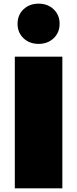

<svg xmlns="http://www.w3.org/2000/svg" viewBox="-20 -1030 422 1050"><path d="M321 -720V0H61V-720ZM191 -790Q141 -790 108.5 -821Q76 -852 76 -900Q76 -948 108.5 -979Q141 -1010 191 -1010Q241 -1010 273.5 -979Q306 -948 306 -900Q306 -852 273.5 -821Q241 -790 191 -790Z"/></svg>

Font: Metropolitano Black
Style: Regular
Weight: 900
Designer: Fonts by Alex Slobzheninov & Chris M. Simpson / Changes by Cristiano Sobral
Foundry: Fonts by Alex Slobzheninov & Chris M. Simpson / Changes by Cristiano Sobral
Version: Version 1.00;August 30, 2020;FontCreator 13.0.0.2681 64-bit